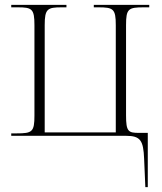

<svg xmlns="http://www.w3.org/2000/svg" viewBox="-20 -556 662 786"><path d="M570 94 575 210H585V-12H550C505 -12 496 -17 496 -84V-453C496 -520 505 -526 569 -526H591V-536H364V-526H382C444 -526 454 -520 454 -453V-14H163V-453C163 -520 174 -526 233 -526H252V-536H26V-526H52C111 -526 121 -520 121 -453V-83C121 -16 112 -10 48 -10H26V0H496C555 0 567 19 570 94Z"/></svg>

Font: Noto Serif Display SemiCondensed ExtraLight
Style: Regular
Weight: 200
Width: 4
Designer: Monotype Design Team
Foundry: Monotype Imaging Inc.
Version: Version 2.009